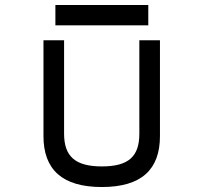

<svg xmlns="http://www.w3.org/2000/svg" viewBox="-20 -742 798 773"><path d="M203 -722V-640H577V-722ZM541 -204C541 -113 499 -72 390 -72C281 -72 238 -114 238 -204V-580H155V-194C155 -60 230 11 390 11C550 11 624 -60 624 -194V-580H541Z"/></svg>

Font: Charger Monospace
Style: Regular
Weight: 400
Designer: Jasper
Foundry: Cannot Into Space Fonts
Version: Version 0.980